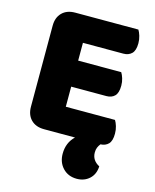

<svg xmlns="http://www.w3.org/2000/svg" viewBox="-120 -687 781 969"><g transform="rotate(15 270.5 -202.0)"><path d="M58 -513Q58 -556 83 -581Q108 -606 151 -606H481Q488 -595 493.5 -577Q499 -559 499 -539Q499 -501 482.5 -485Q466 -469 439 -469H228V-376H453Q460 -365 465.5 -347.5Q471 -330 471 -310Q471 -272 455 -256Q439 -240 412 -240H228V-135H485Q492 -124 497.5 -106Q503 -88 503 -68Q503 -30 487.5 -14Q472 2 446 3Q438 13 433.5 24Q429 35 429 50Q429 91 469 112Q467 154 440.5 178Q414 202 375 202Q330 202 302 172.5Q274 143 274 98Q274 40 313 3H151Q108 3 83 -22Q58 -47 58 -90Z"/></g></svg>

Font: Baloo Tamma
Style: Regular
Weight: 400
Designer: Divya Kowshik and Ek Type
Foundry: Ek Type
Version: Version 1.007;PS 1.000;hotconv 1.0.88;makeotf.lib2.5.647800